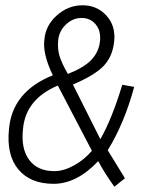

<svg xmlns="http://www.w3.org/2000/svg" viewBox="-20 -686 540 727"><path d="M388 -117 453 -11 413 21Q373 -35 352 -76Q271 10 183 10Q95 10 49.5 -44.5Q4 -99 14 -197Q26 -339 180 -401Q141 -482 148 -535Q152 -589 195 -627.5Q238 -666 292.5 -666Q347 -666 382.5 -627.5Q418 -589 412.5 -531Q407 -473 373 -437Q339 -401 256 -366L360 -159Q404 -236 443 -365L488 -357Q452 -222 388 -117ZM237 -406Q298 -430 326 -459.5Q354 -489 358.5 -529Q363 -569 342.5 -593.5Q322 -618 289 -618Q256 -618 230 -593.5Q204 -569 200.5 -535Q197 -501 205.5 -473.5Q214 -446 237 -406ZM328 -115 199 -362Q77 -311 67 -197Q59 -123 90.5 -80.5Q122 -38 186 -38Q221 -38 260 -59.5Q299 -81 328 -115Z"/></svg>

Font: Lekton
Style: Italic
Weight: 400
Italic angle: -9.3°
Designer: Paolo Mazzetti, Luciano Perondi, Raffaele Flato, Elena Papassissa, Emilio Macchia, Michela Povoleri, Tobias Seemiller, R
Version: Version 3.000